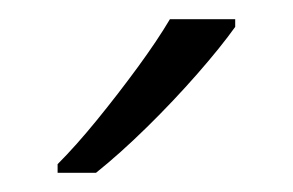

<svg xmlns="http://www.w3.org/2000/svg" viewBox="-20 -852 305 200"><path d="M225 -824Q210 -803 185.5 -775Q161 -747 133 -719.5Q105 -692 80 -672H40V-681Q59 -700 81 -727Q103 -754 123.5 -782Q144 -810 157 -832H225Z"/></svg>

Font: Noto Sans Malayalam UI Light
Style: Regular
Weight: 300
Designer: Jelle Bosma - Monotype Design Team
Foundry: Monotype Imaging Inc.
Version: Version 2.104; ttfautohint (v1.8.4.7-5d5b)